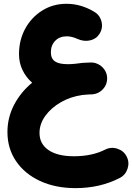

<svg xmlns="http://www.w3.org/2000/svg" viewBox="-20 -639 693 1006"><path d="M19 52.7Q19 -22.9 53.7 -89.6Q88.4 -156.2 148.4 -205.6Q115.7 -234.4 97.7 -272.5Q79.6 -310.5 79.6 -355Q79.6 -429.7 112.5 -489.5Q145.5 -549.3 201.9 -584.2Q258.3 -619.1 328.1 -619.1Q404.8 -619.1 474.6 -576.7Q503.9 -559.1 512 -525.1Q520 -491.2 501.5 -461.9Q484.9 -435.1 452.4 -427.5Q419.9 -419.9 385.7 -435.1Q356 -448.7 329.6 -448.7Q292.5 -448.7 269.5 -425.5Q246.6 -402.3 246.6 -364.7Q246.6 -332 267.8 -317.4Q289.1 -302.7 335.9 -302.7Q351.1 -302.7 372.6 -304.7Q412.1 -311 453.1 -311.5H453.6Q466.3 -312 478.5 -309.1Q478.5 -309.1 478.5 -308.6Q479.5 -308.6 480.5 -308.1Q481 -308.1 481.4 -308.1Q482.4 -307.6 482.9 -307.6Q483.9 -307.1 484.4 -307.1Q484.9 -307.1 484.9 -306.6Q509.3 -298.3 525.4 -276.9Q541.5 -255.4 541.5 -228Q541.5 -195.8 519.8 -172.1Q498 -148.4 466.8 -145Q463.9 -144.5 460.9 -144.5Q453.6 -144 444.1 -144Q434.6 -144 415 -141.6Q412.6 -141.1 410.6 -141.1Q349.1 -132.3 298.3 -103Q247.6 -73.7 217.3 -31.7Q187 10.3 187 57.6Q187 115.2 234.4 147.5Q281.7 179.7 367.2 179.7Q462.4 179.7 530.8 145Q561.5 129.4 595 140.1Q628.4 150.9 643.6 181.2Q659.2 211.4 648.4 244.6Q637.7 277.8 607.4 293.5Q503.9 346.7 376 346.7Q270.5 346.7 189.9 309.3Q109.4 272 64.2 205.6Q19 139.2 19 52.7Z"/></svg>

Font: Mikhak-DS1-FD Black
Style: Regular
Weight: 900
Designer: Amin Abedi
Version: Version 3.2